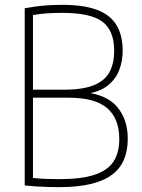

<svg xmlns="http://www.w3.org/2000/svg" viewBox="-20 -767 585 792"><path d="M224 5Q199.5 5 175.8 4.2Q152 3.5 128.8 2Q105.5 0.5 82 -2V-733Q103.5 -737 127.2 -740.2Q151 -743.5 178.5 -745.2Q206 -747 238 -747Q325 -747 379.8 -726.5Q434.5 -706 460.2 -664Q486 -622 486 -557Q486 -516 472 -478.5Q458 -441 424.5 -414.2Q391 -387.5 332 -379V-386Q423 -375.5 465 -324Q507 -272.5 507 -195Q507 -145.5 491 -108Q475 -70.5 441 -45.5Q407 -20.5 353.2 -7.8Q299.5 5 224 5ZM225 -28Q315 -28 369.2 -45.8Q423.5 -63.5 447.8 -100Q472 -136.5 472 -193Q472 -278 422 -321Q372 -364 263 -364H108V-397H243Q323 -397 368.2 -416Q413.5 -435 432.2 -470.8Q451 -506.5 451 -557Q451 -641 402.5 -677.5Q354 -714 236 -714Q199.5 -714 171 -711.8Q142.5 -709.5 116 -705V-33Q142.5 -30 170.2 -29Q198 -28 225 -28Z"/></svg>

Font: Encode Sans Condensed Thin
Style: Regular
Weight: 100
Width: 3
Designer: Multiple Designers
Foundry: Impallari Type
Version: Version 3.002